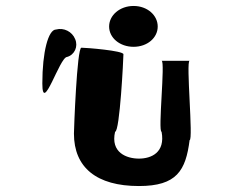

<svg xmlns="http://www.w3.org/2000/svg" viewBox="-20 -932 818 644"><path d="M122 -652C122 -546 180 -741 205 -741C230 -748 243 -776 232 -801C222 -826 194 -840 168 -833C142 -833 122 -758 122 -652ZM228 -484C228 -370 304 -308 446 -308C573 -308 603 -360 616 -462C629 -462 603 -728 616 -728H522C535 -728 509 -490 522 -490C535 -420 487 -400 446 -400C405 -400 350 -420 366 -490C382 -490 394 -738 394 -750C394 -762 269 -772 253 -772C238 -772 228 -496 228 -484ZM346 -843C346 -805 382 -775 428 -775C474 -775 509 -805 509 -843C509 -881 474 -912 428 -912C382 -912 346 -881 346 -843Z"/></svg>

Font: Ampere
Style: Ext
Weight: 400
Version: Version 1